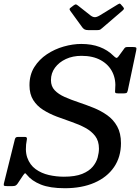

<svg xmlns="http://www.w3.org/2000/svg" viewBox="-49 -1005 760 1042"><path d="M398 -856Q403 -849.5 409.8 -845.5Q416.5 -841.5 431 -841.5H478.5Q490.5 -841.5 495.2 -844.5Q500 -847.5 506 -853L616 -947.5Q624 -954.5 623.8 -958.2Q623.5 -962 618 -968.5L610.5 -977Q605.5 -983.5 602.2 -985Q599 -986.5 590 -981L492 -921Q476 -911.5 465.2 -911.8Q454.5 -912 442.5 -921L374 -975Q366.5 -980.5 363.2 -981.2Q360 -982 351 -976L336 -964.5Q328.5 -959.5 328.5 -955.8Q328.5 -952 333 -945.5ZM227.5 -570Q227.5 -608 249.5 -637.8Q271.5 -667.5 308.8 -684.8Q346 -702 393.5 -702Q455.5 -702 498.2 -678.2Q541 -654.5 561.2 -613.2Q581.5 -572 576 -519Q574.5 -506.5 576.5 -502.2Q578.5 -498 594.5 -498H617Q631.5 -498 636.8 -500.2Q642 -502.5 644.5 -514L690 -730Q693 -743 689.8 -746.5Q686.5 -750 670 -750H645.5Q634 -750 630.2 -747Q626.5 -744 622 -737L597.5 -703.5Q588 -689.5 582.5 -690.8Q577 -692 566 -703Q535.5 -733.5 492 -750Q448.5 -766.5 392 -766.5Q346.5 -766.5 297 -752.5Q247.5 -738.5 205.5 -710.5Q163.5 -682.5 137.2 -640.8Q111 -599 111 -542.5Q111 -494 131.5 -461.8Q152 -429.5 185.5 -408.5Q219 -387.5 259.2 -372.2Q299.5 -357 339.8 -343.2Q380 -329.5 413.5 -311.5Q447 -293.5 467.5 -266.8Q488 -240 488 -198.5Q488 -176.5 481 -150.2Q474 -124 454.2 -100.2Q434.5 -76.5 396.8 -61.2Q359 -46 297.5 -46Q256.5 -46 216 -55.2Q175.5 -64.5 144.2 -87.2Q113 -110 99 -149.5Q85 -189 97 -249.5Q98 -256 95.2 -259Q92.5 -262 85.5 -262H50.5Q41 -262 37.2 -259Q33.5 -256 31.5 -248.5L-28 -9Q-30 1 -26.5 3Q-23 5 -10.5 5H19Q31 5 36.5 1.5Q42 -2 46.5 -8.5L76.5 -53.5Q84.5 -64.5 87 -65Q89.5 -65.5 97 -56Q123 -23.5 172.5 -3.5Q222 16.5 303 16.5Q395 16.5 463.5 -13.2Q532 -43 569.8 -98Q607.5 -153 607.5 -228Q607.5 -282 587 -319Q566.5 -356 532.5 -380Q498.5 -404 458 -420.2Q417.5 -436.5 377 -450Q336.5 -463.5 302.5 -478.5Q268.5 -493.5 248 -515Q227.5 -536.5 227.5 -570Z"/></svg>

Font: Besley Medium
Style: Italic
Weight: 500
Italic angle: -13°
Designer: Owen Earl
Foundry: indestructible type*
Version: Version 2.001